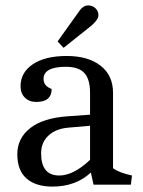

<svg xmlns="http://www.w3.org/2000/svg" viewBox="-20 -683 528 710"><path d="M174 7Q112 7 78 -23Q44 -53 44 -112.5Q44 -172 92 -209.5Q140 -247 231 -253L313 -259V-340Q313 -390 292 -413Q271 -436 224 -436Q141 -436 141 -391Q141 -365 171 -354Q171 -306 114 -306Q88 -306 72 -322Q56 -338 56 -364Q56 -415 101.5 -445.5Q147 -476 226.5 -476Q306 -476 352 -440Q398 -404 398 -340V-61Q421 -44 468 -34L464 0H326L316 -45Q260 7 174 7ZM132 -116Q132 -34 199 -34Q252 -34 313 -92V-218L233 -211Q186 -207 159 -181.5Q132 -156 132 -116ZM276 -646Q289 -663 305.5 -663Q322 -663 333 -652.5Q344 -642 344 -626.5Q344 -611 319 -589L215 -506L193 -530Z"/></svg>

Font: Caladea
Style: Regular
Weight: 400
Designer: Carolina Giovagnoli and Andres Torresi
Foundry: Carolina Giovagnoli and Andres Torresi
Version: Version 1.002